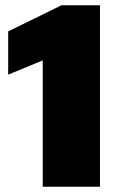

<svg xmlns="http://www.w3.org/2000/svg" viewBox="-20 -708 468 728"><path d="M142 0V-479L11 -425V-589L213 -688H359V0Z"/></svg>

Font: Saira SemiExpanded ExtraBold
Style: Regular
Weight: 800
Width: 6
Designer: Hector Gatti with collaboration of the Omnibus-Type team
Foundry: Omnibus-Type
Version: Version 1.101